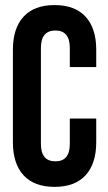

<svg xmlns="http://www.w3.org/2000/svg" viewBox="-20 -728 426 756"><path d="M254.9 -261.2H358.9V-168Q358.9 -83.5 316.9 -37.8Q274.9 7.8 194.8 7.8Q114.7 7.8 72.8 -37.8Q30.8 -83.5 30.8 -168V-532.2Q30.8 -616.7 72.8 -662.4Q114.7 -708 194.8 -708Q274.9 -708 316.9 -662.4Q358.9 -616.7 358.9 -532.2V-463.9H254.9V-539.1Q254.9 -607.9 198.2 -607.9Q141.1 -607.9 141.1 -539.1V-161.1Q141.1 -92.8 198.2 -92.8Q254.9 -92.8 254.9 -161.1Z"/></svg>

Font: Bebas Neue Bold
Style: Regular
Weight: 700
Designer: Ryoichi Tsunekawa
Foundry: Ryoichi Tsunekawa
Version: Version 1.300